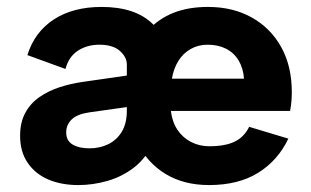

<svg xmlns="http://www.w3.org/2000/svg" viewBox="-20 -527 898 554"><path d="M583 7Q510 7 457 -25.5Q404 -58 375.5 -116.5Q347 -175 347 -253Q347 -372 407.5 -439.5Q468 -507 580 -507Q652 -507 706.5 -476.5Q761 -446 791.5 -391Q822 -336 822 -261Q822 -249 821 -236Q820 -223 817 -207H473Q477 -175 492 -152.5Q507 -130 531 -117.5Q555 -105 584 -105Q629 -105 656.5 -118Q684 -131 699 -161L812 -127Q782 -64 725 -28.5Q668 7 583 7ZM684 -300Q682 -330 668.5 -352.5Q655 -375 632 -386.5Q609 -398 579 -398Q552 -398 530 -385.5Q508 -373 494.5 -351Q481 -329 476 -300ZM410 -193 422 -115Q401 -70 366.5 -43.5Q332 -17 290 -5Q248 7 206 7Q157 7 119.5 -9Q82 -25 60 -57Q38 -89 38 -135Q38 -174 53 -201.5Q68 -229 94 -247Q120 -265 152.5 -275.5Q185 -286 221 -291L346 -309V-341Q346 -362 326 -380Q306 -398 267 -398Q231 -398 204.5 -380.5Q178 -363 169 -328L59 -368Q80 -435 135.5 -471Q191 -507 273 -507Q371 -507 421 -457.5Q471 -408 471 -327V-220ZM346 -218 239 -203Q203 -198 187 -182.5Q171 -167 171 -145Q171 -121 189.5 -110Q208 -99 238 -99Q268 -99 292.5 -111Q317 -123 331.5 -147Q346 -171 346 -208Z"/></svg>

Font: Albert Sans
Style: Bold
Weight: 700
Designer: Andreas Rasmussen
Foundry: a.Foundry
Version: Version 1.025